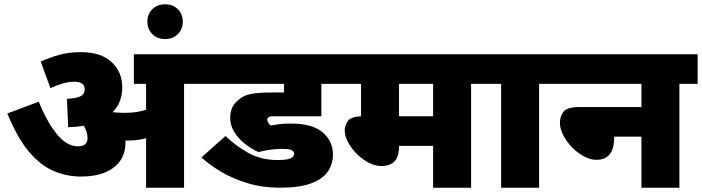

<svg xmlns="http://www.w3.org/2000/svg" viewBox="-20 -875 3272 895"><path d="M565 -212Q565 -136 510 -94Q455 -52 357 -52Q291 -52 230 -78Q169 -104 115 -168Q61 -232 14 -346L161 -401Q198 -308 244.5 -250.5Q291 -193 343 -193Q388 -193 388 -231Q388 -262 370 -289Q337 -283 298 -282L292 -414Q342 -417 358.5 -428Q375 -439 375 -458Q375 -478 361.5 -486Q348 -494 328 -494Q301 -494 272.5 -486Q244 -478 215 -464L170 -588Q209 -606 255 -619Q301 -632 356 -632Q451 -632 500.5 -585.5Q550 -539 550 -468Q550 -398 505 -352Q517 -351 531 -350Q545 -349 561 -349Q589 -349 613.5 -352.5Q638 -356 661 -363V-484H604V-622H923V-484H838V0H661V-231Q641 -225 620.5 -222.5Q600 -220 578 -220Q571 -220 565 -220Q565 -217 565 -212Z M667 -774Q667 -809 690 -832Q713 -855 750 -855Q786 -855 809 -832Q832 -809 832 -774Q832 -739 809 -716Q786 -693 750 -693Q713 -693 690 -716Q667 -739 667 -774Z M1291 -181Q1269 -181 1239.5 -177Q1210 -173 1185 -166Q1152 -181 1122 -204.5Q1092 -228 1072.5 -259Q1053 -290 1053 -325Q1053 -350 1061.5 -371Q1070 -392 1091 -409Q1107 -423 1126.5 -430.5Q1146 -438 1176.5 -441Q1207 -444 1256 -444H1304V-484H908V-622H1575V-484H1478V-333H1254Q1236 -333 1230 -327Q1226 -323 1226 -317Q1226 -310 1230 -303.5Q1234 -297 1241 -290Q1263 -294 1283 -296.5Q1303 -299 1337 -299Q1436 -299 1484 -258Q1532 -217 1532 -155Q1532 -111 1508.5 -76Q1485 -41 1431 -20.5Q1377 0 1284 0Q1204 0 1134.5 -21Q1065 -42 1010.5 -74.5Q956 -107 919 -141L1031 -241Q1080 -194 1139 -161.5Q1198 -129 1274 -129Q1317 -129 1334 -136.5Q1351 -144 1351 -158Q1351 -170 1338.5 -175.5Q1326 -181 1291 -181Z M2176 -484V0H1999V-195H1840V-193Q1840 -145 1819 -123Q1798 -101 1757 -101Q1728 -101 1698 -117Q1668 -133 1643 -158Q1618 -183 1602.5 -212Q1587 -241 1587 -267Q1587 -291 1601.5 -311Q1616 -331 1663 -333V-484H1560V-622H2261V-484ZM1999 -484H1840V-333H1999Z M2493 -484V0H2316V-484H2246V-622H2578V-484Z M2563 -622H3232V-484H3147V0H2970V-238H2843V-236Q2843 -181 2822 -155.5Q2801 -130 2760 -130Q2731 -130 2701 -146.5Q2671 -163 2646 -189Q2621 -215 2605.5 -245Q2590 -275 2590 -302Q2590 -335 2608 -355.5Q2626 -376 2679 -376H2970V-484H2563Z"/></svg>

Font: Noto Sans Devanagari UI Black
Style: Regular
Weight: 900
Designer: Jelle Bosma - Monotype Design Team
Foundry: Monotype Imaging Inc.
Version: Version 2.003; ttfautohint (v1.8.4.7-5d5b)